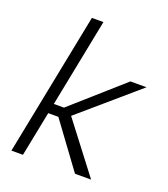

<svg xmlns="http://www.w3.org/2000/svg" viewBox="-133 -814 794 908"><g transform="rotate(20 264.0 -360.0)"><path d="M173 -720H231L143 -276H194L447 -500H528L239 -251L431 0H350L184 -226H133L88 0H30Z"/></g></svg>

Font: Albert Sans Light
Style: Italic
Weight: 300
Italic angle: -11.25°
Designer: Andreas Rasmussen
Foundry: a.Foundry
Version: Version 1.025